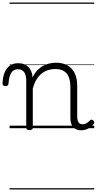

<svg xmlns="http://www.w3.org/2000/svg" viewBox="-76 -1016 767 1522"><path d="M157 15Q144 15 138 10.5Q132 6 132 -4V-374Q132 -424 114.5 -445.5Q97 -467 66 -467Q44 -467 28.5 -455.5Q13 -444 3.5 -418.5Q-6 -393 -9 -352Q-9 -343 -15 -338.5Q-21 -334 -33 -334Q-43 -334 -49.5 -338.5Q-56 -343 -56 -355Q-54 -408 -38.5 -443.5Q-23 -479 4 -497Q31 -515 67 -515Q95 -515 115 -507Q135 -499 149.5 -484.5Q164 -470 172 -450Q180 -430 182 -405V-401Q198 -435 219 -457.5Q240 -480 265 -493.5Q290 -507 316.5 -513Q343 -519 369 -519Q417 -519 454.5 -500Q492 -481 514 -440.5Q536 -400 536 -334V-94Q536 -74 540 -60Q544 -46 553.5 -38.5Q563 -31 578 -31Q588 -31 598 -34Q608 -37 618 -44.5Q628 -52 638 -62Q644 -68 650.5 -67.5Q657 -67 664 -60Q670 -54 671 -47.5Q672 -41 667 -34Q656 -19 639.5 -7Q623 5 605 11Q587 17 567 17Q547 17 531 10.5Q515 4 504 -8Q493 -20 487.5 -38.5Q482 -57 482 -82V-326Q482 -371 470 -403Q458 -435 431.5 -452Q405 -469 362 -469Q335 -469 307.5 -461Q280 -453 256.5 -435Q233 -417 214.5 -387.5Q196 -358 184 -314V-4Q184 6 177.5 10.5Q171 15 157 15ZM0 476H671V486H0ZM0 -20H671V0H0ZM0 -505H671V-500H0ZM0 -996H671V-986H0Z"/></svg>

Font: Playwrite PL Guides
Style: Regular
Weight: 400
Designer: Veronika Burian, José Scaglione
Foundry: TypeTogether
Version: Version 1.003